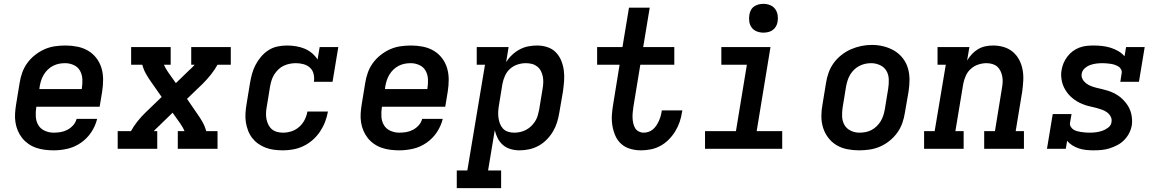

<svg xmlns="http://www.w3.org/2000/svg" viewBox="-20 -775 6040 1000"><path d="M260 8Q236 8 212.5 5Q189 2 167.5 -5.5Q146 -13 127.5 -26Q109 -39 95.5 -56Q82 -73 73 -94Q64 -115 60.5 -138Q57 -161 58.5 -184.5Q60 -208 64 -232L82 -342Q86 -369 95.5 -396Q105 -423 122 -446.5Q139 -470 162.5 -488.5Q186 -507 212 -518.5Q238 -530 266 -534Q294 -538 321 -538Q352 -538 382.5 -532Q413 -526 438.5 -511Q464 -496 482 -472.5Q500 -449 508.5 -420.5Q517 -392 517 -360.5Q517 -329 512 -298L499 -219H169V-217Q165 -192 166.5 -167.5Q168 -143 179.5 -123.5Q191 -104 213 -94Q235 -84 260 -84Q277 -84 295.5 -87Q314 -90 331 -99Q348 -108 361 -122.5Q374 -137 379 -156H486Q477 -119 455.5 -86.5Q434 -54 401.5 -31.5Q369 -9 332.5 -0.5Q296 8 260 8ZM185 -311H406V-313Q410 -337 409 -361.5Q408 -386 397 -406Q386 -426 364.5 -436Q343 -446 319 -446Q303 -446 287.5 -443Q272 -440 257 -432.5Q242 -425 229.5 -413Q217 -401 208.5 -387Q200 -373 195 -358Q190 -343 187 -327Z M593 0V-92H662Q677 -119 696.5 -143.5Q716 -168 739 -190L822 -270L768 -347Q753 -368 740.5 -390Q728 -412 721 -438H663V-530H869V-438H834Q838 -428 843.5 -418.5Q849 -409 855 -400L896 -342L962 -406Q965 -409 967 -411Q969 -413 972 -415Q972 -415 972 -415Q972 -415 972 -416H973Q973 -416 973 -416Q973 -416 973 -416Q978 -421 983.5 -426.5Q989 -432 994 -438H976V-530H1182V-438H1113Q1098 -411 1078.5 -386.5Q1059 -362 1037 -340L954 -260L1007 -183Q1022 -162 1034.5 -140Q1047 -118 1054 -92H1113V0H906V-92H941Q937 -102 931.5 -111.5Q926 -121 920 -130L879 -188L813 -124Q811 -121 808.5 -119Q806 -117 803 -115Q803 -115 803 -115Q803 -115 803 -114Q803 -114 803 -114Q803 -114 803 -114Q797 -109 791.5 -103.5Q786 -98 781 -92H799V0Z M1454 8Q1430 8 1407 5Q1384 2 1363 -6Q1342 -14 1324 -27Q1306 -40 1293 -57Q1280 -74 1272 -95Q1264 -116 1260.5 -138.5Q1257 -161 1258.5 -185Q1260 -209 1264 -232L1282 -342Q1286 -366 1292.5 -390Q1299 -414 1311 -437Q1323 -460 1340 -480Q1357 -500 1379 -514Q1401 -528 1426 -533Q1451 -538 1475 -538Q1499 -538 1522.5 -534Q1546 -530 1566.5 -521.5Q1587 -513 1604.5 -498.5Q1622 -484 1634 -465L1645 -530H1742L1712 -349H1615Q1618 -369 1613.5 -389Q1609 -409 1595 -422Q1581 -435 1561.5 -440.5Q1542 -446 1521 -446Q1506 -446 1490 -443Q1474 -440 1458.5 -433Q1443 -426 1430.5 -414Q1418 -402 1409 -388Q1400 -374 1395 -358.5Q1390 -343 1387 -327L1369 -217Q1366 -201 1365.5 -185Q1365 -169 1368 -154Q1371 -139 1378 -125Q1385 -111 1396.5 -101.5Q1408 -92 1423 -88Q1438 -84 1454 -84Q1476 -84 1498 -91Q1520 -98 1538 -114Q1556 -130 1566.5 -150.5Q1577 -171 1581 -194H1688Q1683 -166 1673 -140Q1663 -114 1647 -90Q1631 -66 1609 -46.5Q1587 -27 1561 -14.5Q1535 -2 1508 3Q1481 8 1454 8Z M2060 8Q2036 8 2012.5 5Q1989 2 1967.5 -5.5Q1946 -13 1927.5 -26Q1909 -39 1895.5 -56Q1882 -73 1873 -94Q1864 -115 1860.5 -138Q1857 -161 1858.5 -184.5Q1860 -208 1864 -232L1882 -342Q1886 -369 1895.5 -396Q1905 -423 1922 -446.5Q1939 -470 1962.5 -488.5Q1986 -507 2012 -518.5Q2038 -530 2066 -534Q2094 -538 2121 -538Q2152 -538 2182.5 -532Q2213 -526 2238.5 -511Q2264 -496 2282 -472.5Q2300 -449 2308.5 -420.5Q2317 -392 2317 -360.5Q2317 -329 2312 -298L2299 -219H1969V-217Q1965 -192 1966.5 -167.5Q1968 -143 1979.5 -123.5Q1991 -104 2013 -94Q2035 -84 2060 -84Q2077 -84 2095.5 -87Q2114 -90 2131 -99Q2148 -108 2161 -122.5Q2174 -137 2179 -156H2286Q2277 -119 2255.5 -86.5Q2234 -54 2201.5 -31.5Q2169 -9 2132.5 -0.5Q2096 8 2060 8ZM1985 -311H2206V-313Q2210 -337 2209 -361.5Q2208 -386 2197 -406Q2186 -426 2164.5 -436Q2143 -446 2119 -446Q2103 -446 2087.5 -443Q2072 -440 2057 -432.5Q2042 -425 2029.5 -413Q2017 -401 2008.5 -387Q2000 -373 1995 -358Q1990 -343 1987 -327Z M2359 205V113H2414L2506 -438H2463V-530H2629L2616 -451Q2629 -472 2647 -489Q2665 -506 2686.5 -517.5Q2708 -529 2731 -533.5Q2754 -538 2777 -538Q2805 -538 2831 -529.5Q2857 -521 2875 -502.5Q2893 -484 2903 -459.5Q2913 -435 2916.5 -408.5Q2920 -382 2918 -354Q2916 -326 2912 -298L2893 -188Q2889 -163 2881.5 -138.5Q2874 -114 2860.5 -91Q2847 -68 2828 -48.5Q2809 -29 2785.5 -16Q2762 -3 2736.5 2.5Q2711 8 2686 8Q2662 8 2639.5 1.5Q2617 -5 2600 -19.5Q2583 -34 2572.5 -54.5Q2562 -75 2557 -97L2522 113H2590V205ZM2658 -84Q2674 -84 2689.5 -87.5Q2705 -91 2719.5 -98.5Q2734 -106 2746 -117.5Q2758 -129 2767 -143Q2776 -157 2780.5 -172.5Q2785 -188 2788 -203L2806 -313Q2809 -329 2809.5 -345.5Q2810 -362 2807 -377Q2804 -392 2797 -405.5Q2790 -419 2778 -428.5Q2766 -438 2751 -442Q2736 -446 2719 -446Q2719 -446 2719 -446Q2719 -446 2719 -446Q2697 -446 2675.5 -439Q2654 -432 2637 -417Q2620 -402 2610.5 -381Q2601 -360 2597 -339L2579 -229Q2576 -212 2575 -195.5Q2574 -179 2576 -163Q2578 -147 2583.5 -132Q2589 -117 2599.5 -105.5Q2610 -94 2625.5 -89Q2641 -84 2658 -84Z M3318 8Q3289 8 3262 0Q3235 -8 3215.5 -25.5Q3196 -43 3185 -68Q3174 -93 3169.5 -121Q3165 -149 3167 -177.5Q3169 -206 3174 -234L3207 -438H3090V-530H3222L3256 -735H3364L3330 -530H3492V-438H3315L3279 -219Q3277 -205 3275.5 -190.5Q3274 -176 3274.5 -162Q3275 -148 3278 -134Q3281 -120 3287.5 -108.5Q3294 -97 3306.5 -90.5Q3319 -84 3333 -84Q3346 -84 3358.5 -88.5Q3371 -93 3381 -101.5Q3391 -110 3398.5 -121.5Q3406 -133 3411.5 -145Q3417 -157 3420.5 -169Q3424 -181 3426 -194Q3426 -195 3426.5 -196.5Q3427 -198 3427 -200H3534Q3533 -197 3533 -194.5Q3533 -192 3532 -190Q3528 -164 3519.5 -139Q3511 -114 3496.5 -90.5Q3482 -67 3462.5 -47.5Q3443 -28 3419 -15Q3395 -2 3369 3Q3343 8 3318 8Z M3652 0V-92H3813L3870 -438H3737V-530H3993L3921 -92H4054V0ZM3956 -605Q3938 -605 3921.5 -611.5Q3905 -618 3895 -631.5Q3885 -645 3882.5 -662.5Q3880 -680 3883 -698Q3885 -711 3891 -722.5Q3897 -734 3908 -741.5Q3919 -749 3931.5 -752Q3944 -755 3956 -755Q3974 -755 3990.5 -748.5Q4007 -742 4017 -728.5Q4027 -715 4030 -697.5Q4033 -680 4030 -662Q4028 -649 4021.5 -637.5Q4015 -626 4004.5 -618.5Q3994 -611 3981.5 -608Q3969 -605 3956 -605Z M4454 8Q4423 8 4392.5 2Q4362 -4 4337 -19Q4312 -34 4294 -57.5Q4276 -81 4267 -109.5Q4258 -138 4258 -169.5Q4258 -201 4264 -232L4282 -342Q4286 -369 4295.5 -396Q4305 -423 4322 -446.5Q4339 -470 4362.5 -488.5Q4386 -507 4412.5 -518.5Q4439 -530 4466 -535.5Q4493 -541 4521 -541Q4553 -541 4582.5 -533.5Q4612 -526 4637.5 -511Q4663 -496 4681.5 -472.5Q4700 -449 4708.5 -420.5Q4717 -392 4717 -360.5Q4717 -329 4712 -298L4693 -188Q4689 -161 4679.5 -134Q4670 -107 4653 -83.5Q4636 -60 4613 -41.5Q4590 -23 4563.5 -11.5Q4537 0 4509 4Q4481 8 4454 8ZM4456 -84Q4472 -84 4488 -87Q4504 -90 4518.5 -97.5Q4533 -105 4545.5 -117Q4558 -129 4566.5 -143Q4575 -157 4580 -172Q4585 -187 4588 -203L4606 -313Q4610 -338 4609 -362.5Q4608 -387 4596.5 -406.5Q4585 -426 4563 -436Q4541 -446 4517 -446Q4501 -446 4485.5 -442.5Q4470 -439 4455.5 -431.5Q4441 -424 4429 -412.5Q4417 -401 4408.5 -387Q4400 -373 4395 -357.5Q4390 -342 4387 -327L4369 -217Q4365 -193 4366 -168.5Q4367 -144 4378 -124.5Q4389 -105 4410.5 -94.5Q4432 -84 4456 -84Q4456 -84 4456 -84Q4456 -84 4456 -84Z M4793 0V-92H4848L4906 -438H4863V-530H5029L5017 -460Q5028 -478 5042.5 -493.5Q5057 -509 5075 -519.5Q5093 -530 5113 -534Q5133 -538 5152 -538Q5181 -538 5208 -530Q5235 -522 5255.5 -504.5Q5276 -487 5288.5 -463Q5301 -439 5306 -412Q5311 -385 5309.5 -356Q5308 -327 5304 -298L5270 -92H5313V0H5106V-92H5162L5198 -313Q5201 -329 5202 -344.5Q5203 -360 5200.5 -375Q5198 -390 5191.5 -404Q5185 -418 5174.5 -427.5Q5164 -437 5149 -441.5Q5134 -446 5118 -446Q5097 -446 5075.5 -439Q5054 -432 5037 -417Q5020 -402 5010.5 -381Q5001 -360 4997 -339L4956 -92H4999V0Z M5676 8Q5657 8 5637 6Q5617 4 5599 -2Q5581 -8 5565 -18Q5549 -28 5538 -42L5531 0H5433L5463 -181H5561L5553 -136Q5551 -125 5556.5 -115.5Q5562 -106 5570.5 -100.5Q5579 -95 5589.5 -92Q5600 -89 5610.5 -87.5Q5621 -86 5632 -85Q5643 -84 5654 -84Q5671 -84 5687.5 -86Q5704 -88 5720.5 -93.5Q5737 -99 5752 -110.5Q5767 -122 5769 -139Q5772 -155 5764.5 -168.5Q5757 -182 5745 -190.5Q5733 -199 5719 -204Q5705 -209 5690 -213Q5675 -217 5660.5 -220Q5646 -223 5631.5 -228Q5617 -233 5603.5 -239.5Q5590 -246 5578 -254.5Q5566 -263 5555.5 -273Q5545 -283 5536.5 -295Q5528 -307 5521.5 -320Q5515 -333 5511.5 -348Q5508 -363 5507 -378.5Q5506 -394 5509 -410Q5512 -429 5519.5 -446.5Q5527 -464 5539 -480Q5551 -496 5567 -508Q5583 -520 5601.5 -527Q5620 -534 5638.5 -536Q5657 -538 5675 -538Q5698 -538 5720.5 -535.5Q5743 -533 5764 -526.5Q5785 -520 5804 -509Q5823 -498 5837 -482L5845 -530H5942L5912 -349H5815L5822 -394Q5824 -405 5818.5 -414.5Q5813 -424 5804.5 -429Q5796 -434 5786 -437.5Q5776 -441 5765 -442.5Q5754 -444 5743.5 -445Q5733 -446 5722 -446Q5706 -446 5690 -444Q5674 -442 5658.5 -436.5Q5643 -431 5630 -419.5Q5617 -408 5614 -392Q5611 -376 5618.5 -362.5Q5626 -349 5637.5 -340.5Q5649 -332 5663 -326.5Q5677 -321 5692 -317.5Q5707 -314 5721.5 -310.5Q5736 -307 5750.5 -302.5Q5765 -298 5778.5 -291.5Q5792 -285 5804 -277Q5816 -269 5826.5 -258.5Q5837 -248 5846 -236.5Q5855 -225 5861.5 -211.5Q5868 -198 5871.5 -184Q5875 -170 5876 -154Q5877 -138 5875 -123Q5871 -101 5861 -81.5Q5851 -62 5835.5 -46Q5820 -30 5800 -19.5Q5780 -9 5759.5 -2.5Q5739 4 5718 6Q5697 8 5676 8Z"/></svg>

Font: Iosevka Curly Slab SmBdExObl
Style: Regular
Weight: 600
Width: 7
Italic angle: -9°
Monospace: yes
Designer: Belleve Invis
Foundry: Belleve Invis
Version: Version 11.1.0; ttfautohint (v1.8.3)